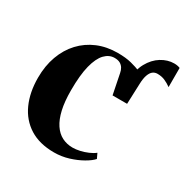

<svg xmlns="http://www.w3.org/2000/svg" viewBox="-145 -729 838 864"><g transform="rotate(30 274.0 -297.0)"><path d="M424 -343.5 385 -398.5 378.5 -441Q378.5 -492.5 399 -529.8Q419.5 -567 451.5 -586.8Q483.5 -606.5 517.5 -606.5Q535 -606.5 548 -601V-501.5Q531.5 -513.5 514.2 -521Q497 -528.5 475.5 -528.5Q462 -528.5 452 -521Q442 -513.5 435.5 -496Q429 -478.5 428 -448ZM248 11Q172.5 11 121.2 -21.2Q70 -53.5 44 -111.2Q18 -169 18 -244.5Q18 -306.5 36.5 -357.2Q55 -408 89 -444.5Q123 -481 170 -500.8Q217 -520.5 274 -520.5Q316 -520.5 345 -513Q374 -505.5 394.5 -497Q415 -488.5 429.5 -486.5L424 -343H348.5L327.5 -447.5Q325 -461 318.8 -471.2Q312.5 -481.5 301.5 -487.8Q290.5 -494 272.5 -494Q244.5 -494 222.2 -470.8Q200 -447.5 187.5 -398.2Q175 -349 175 -269.5Q175 -211.5 184.5 -170Q194 -128.5 211.8 -101.8Q229.5 -75 254.5 -62.2Q279.5 -49.5 309.5 -49.5Q326.5 -49.5 346.8 -54Q367 -58.5 386.2 -66.8Q405.5 -75 418.5 -85.5L430.5 -60Q417 -44.5 388.2 -28Q359.5 -11.5 323 -0.2Q286.5 11 248 11Z"/></g></svg>

Font: Merriweather 144pt
Style: Bold
Weight: 700
Version: Version 2.100